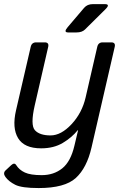

<svg xmlns="http://www.w3.org/2000/svg" viewBox="-27 -721 598 944"><path d="M308.1 -561.5Q283.7 -561.5 305.7 -587.4L386.7 -682.6Q402.3 -700.7 429.2 -700.7H488.3Q517.1 -700.7 491.2 -675.3L390.6 -575.7Q376 -561.5 349.1 -561.5ZM51.8 -178.7 124 -490.7Q128.9 -512.7 150.9 -512.7H192.9Q214.8 -512.7 210 -490.7L143.6 -202.1Q121.6 -106 144.8 -80.6Q168 -55.2 221.7 -55.2Q273.4 -55.2 325 -110.6Q376.5 -166 394 -242.2L451.2 -490.7Q456.1 -512.7 478 -512.7H520Q542 -512.7 537.1 -490.7L422.9 4.4Q399.9 104.5 345.7 154.1Q291.5 203.6 163.1 203.6Q79.6 203.6 47.9 187.5Q16.1 171.4 0 149.4Q-14.2 129.9 1 116.2L28.3 90.8Q43.9 76.7 52.7 90.8Q67.4 114.3 95.2 127.2Q123 140.1 178.2 140.1Q237.3 140.1 279.1 106.7Q320.8 73.2 338.9 -4.9Q350.1 -54.7 356.9 -80.6H355Q326.2 -44.9 281.7 -18.3Q237.3 8.3 175.3 8.3Q92.3 8.3 62 -41.7Q31.7 -91.8 51.8 -178.7Z"/></svg>

Font: Istok Web
Style: Italic
Weight: 400
Italic angle: -13°
Designer: Andrey V. Panov
Foundry: Andrey V. Panov
Version: Version 1.0.2g